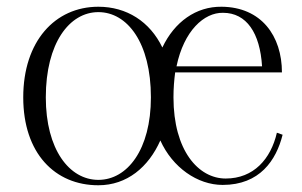

<svg xmlns="http://www.w3.org/2000/svg" viewBox="-20 -535 897 570"><path d="M272 15C357 15 421 -39 456 -118C492 -38 566 14 641 14C751 14 800 -59 819 -135L802 -141C784 -63 733 -5 650 -5C569 -5 495 -88 495 -246C495 -273 497 -297 500 -320H817C817 -428 756 -514 638 -515C562 -516 498 -470 462 -394C425 -471 356 -515 272 -515C143 -515 49 -412 49 -246C49 -80 143 15 272 15ZM272 -1C186 -1 116 -91 116 -246C116 -407 186 -499 272 -499C358 -499 428 -408 428 -246C428 -91 358 -1 272 -1ZM758 -338H504C526 -444 586 -498 642 -497C712 -497 752 -437 758 -338Z"/></svg>

Font: Sprat Condensed Light
Style: Regular
Weight: 300
Width: 3
Designer: Ethan Nakache
Foundry: Collletttivo
Version: Version 2.000;Glyphs 3.2 (3217)